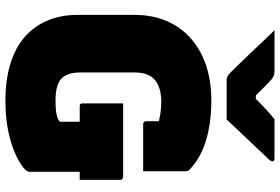

<svg xmlns="http://www.w3.org/2000/svg" viewBox="-178 -808 1007 690"><g transform="rotate(90 325.0 -463.5)"><path d="M352 -403H616Q619 -403 621.5 -401.5Q624 -400 625.5 -398Q627 -396 627 -392V-247H363Q360 -247 358 -247.5Q356 -248 354.5 -249.5Q353 -251 352.5 -253Q352 -255 352 -258Q352 -294 352 -330.5Q352 -367 352 -403ZM341 -720Q385 -720 422.5 -714.5Q460 -709 491 -699Q522 -689 546.5 -674.5Q571 -660 590 -642Q594 -638 595 -634.5Q596 -631 596 -625Q596 -602 596 -576Q596 -550 596 -524.5Q596 -499 596 -475Q554 -475 507.5 -475Q461 -475 427 -475Q422 -475 419 -478Q416 -481 416 -486Q416 -498 416 -510Q416 -522 416 -535Q416 -548 416 -562L444 -524Q413 -533 391.5 -536.5Q370 -540 346 -540Q320 -540 300 -534Q280 -528 267 -516.5Q254 -505 247.5 -487Q241 -469 241 -445V-247Q241 -225 246.5 -208.5Q252 -192 262 -182Q274 -171 293 -165.5Q312 -160 342 -160Q365 -160 381 -162Q397 -164 406 -168Q415 -172 418 -176Q418 -202 418 -227Q418 -252 418 -276.5Q418 -301 418 -326H606L598 -306Q598 -247 598 -188Q598 -129 598 -68Q598 -64 596.5 -60.5Q595 -57 591 -52Q576 -36 541 -19Q506 -2 456 9Q406 20 343 20Q267 20 209 2Q151 -16 112.5 -50Q74 -84 54 -132Q34 -180 34 -239V-443Q34 -509 56.5 -560.5Q79 -612 120 -647.5Q161 -683 217 -701.5Q273 -720 341 -720ZM410 -775Q391 -775 365 -775Q339 -775 312.5 -775Q286 -775 266 -775Q259 -775 253.5 -778.5Q248 -782 236 -794Q228 -802 211.5 -819Q195 -836 173.5 -858.5Q152 -881 130 -904.5Q108 -928 89 -947Q124 -947 162 -947Q200 -947 235 -947Q246 -947 251 -945Q256 -943 264 -938Q274 -929 293 -910.5Q312 -892 345 -857L294 -880Q312 -880 329.5 -880Q347 -880 364 -880L314 -857Q347 -892 368.5 -912Q390 -932 409 -947H549Q553 -947 555.5 -946Q558 -945 559 -943.5Q560 -942 560 -939Q560 -935 557 -931Q554 -927 541 -914Q530 -902 512 -883Q494 -864 474.5 -843.5Q455 -823 438 -805Q421 -787 410 -775Z"/></g></svg>

Font: Recursive Black
Style: Regular
Weight: 900
Version: Version 1.085